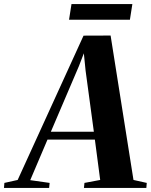

<svg xmlns="http://www.w3.org/2000/svg" viewBox="-98 -920 739 940"><path d="M-78.5 0 -76.5 -24.5 -11.5 -39 311 -745.5 443.5 -746 555.5 -39 620.5 -24.5 618.5 0H313L315.5 -24.5L392.5 -39L366.5 -236.5H134.5L50 -38L145 -24.5L142.5 0ZM151 -275H361.5L321 -574.5L312.5 -659L288 -595.5ZM252 -900H550L538 -823.5H240Z"/></svg>

Font: Merriweather 120pt
Style: Bold Italic
Weight: 700
Italic angle: -7.8°
Version: Version 2.101